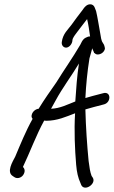

<svg xmlns="http://www.w3.org/2000/svg" viewBox="-20 -838 530 895"><path d="M319 -657C325 -670 331 -677 343 -693C356 -711 372 -730 386 -749C392 -725 396 -696 400 -668H396C391 -668 386 -665 379 -662C363 -654 357 -633 354 -629C317 -566 279 -513 242 -453C214 -413 187 -375 160 -331C147 -330 132 -319 128 -303C126 -296 127 -290 132 -284C101 -229 75 -165 51 -108C38 -83 9 -36 40 -17L46 -13C58 -4 77 -7 88 -22C100 -40 94 -53 87 -60C120 -129 148 -207 186 -276L195 -275C247 -275 288 -294 330 -310C325 -229 329 -142 335 -70C338 -35 344 -9 355 15L359 25C375 56 429 19 413 -9L407 -18C400 -36 397 -57 393 -88C386 -160 380 -246 378 -328C390 -331 403 -335 417 -339L463 -351C500 -359 499 -416 459 -403L413 -391C401 -387 390 -385 378 -381C381 -441 387 -504 397 -566C399 -574 405 -593 410 -613C411 -609 413 -605 415 -601L419 -591H420C423 -588 428 -584 435 -584C450 -584 465 -594 469 -610C470 -614 465 -629 465 -629L459 -639C452 -648 450 -666 447 -684C441 -716 435 -757 428 -786C423 -795 422 -818 400 -818C392 -818 383 -814 375 -805V-804L373 -803C364 -789 350 -773 337 -755L313 -722C297 -700 273 -681 268 -642C266 -627 276 -616 288 -616C301 -616 314 -630 317 -645V-646L318 -653ZM348 -542C339 -483 335 -425 331 -365C292 -350 261 -333 218 -331L239 -369C272 -430 312 -482 348 -542Z"/></svg>

Font: Stray Cat
Style: BdCnObl
Weight: 700
Version: Version 1.0